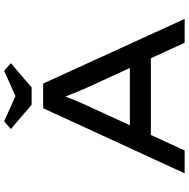

<svg xmlns="http://www.w3.org/2000/svg" viewBox="-12 -922 933 950"><g transform="rotate(-90 455.0 -446.5)"><path d="M73 0 395 -700H517L837 0H719L505 -465Q498 -481 489 -501.5Q480 -522 471 -544Q462 -566 453.5 -588Q445 -610 439 -630L468 -631Q460 -609 451.5 -586.5Q443 -564 434 -542.5Q425 -521 416 -500.5Q407 -480 398 -461L186 0ZM214 -167 256 -271H644L669 -167ZM412 -757 292 -860 330 -893 470 -830H440L580 -893L618 -860L498 -757Z"/></g></svg>

Font: Lexend Peta
Style: Regular
Weight: 400
Designer: Bonnie Shaver-Troup, Thomas Jockin
Foundry: Lexend
Version: Version 1.007